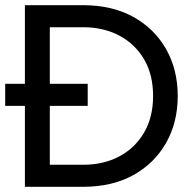

<svg xmlns="http://www.w3.org/2000/svg" viewBox="-20 -720 747 740"><path d="M76 0V-312H0V-397H76V-700H300Q412 -700 493.5 -655Q575 -610 620 -531Q665 -452 665 -350Q665 -248 620 -169Q575 -90 493.5 -45Q412 0 300 0ZM172 -85H301Q379 -85 439.5 -117Q500 -149 535 -208.5Q570 -268 570 -350Q570 -433 535 -492Q500 -551 439.5 -583Q379 -615 301 -615H172V-397H318V-312H172Z"/></svg>

Font: MuseoModerno SemiBold
Style: Regular
Weight: 400
Version: Version 1.001